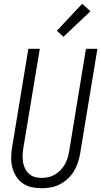

<svg xmlns="http://www.w3.org/2000/svg" viewBox="-20 -995 540 1023"><path d="M202 8Q174 8 147.5 2Q121 -4 100 -19Q79 -34 65.5 -56Q52 -78 45.5 -103.5Q39 -129 39.5 -157Q40 -185 45 -213L131 -735H192L104 -204Q101 -185 100.5 -166Q100 -147 103 -129.5Q106 -112 114 -96Q122 -80 135 -68.5Q148 -57 165.5 -52Q183 -47 202 -47Q219 -47 237.5 -51Q256 -55 272 -64.5Q288 -74 301.5 -87.5Q315 -101 324.5 -117.5Q334 -134 339.5 -151.5Q345 -169 348 -186L438 -735H499L407 -177Q403 -153 395 -129Q387 -105 374 -83Q361 -61 341.5 -43Q322 -25 299 -13Q276 -1 251 3.5Q226 8 202 8ZM318 -799 283 -831 418 -975 462 -935Z"/></svg>

Font: Iosevka Term Curly Lt Obl
Style: Regular
Weight: 300
Italic angle: -9°
Designer: Belleve Invis
Foundry: Belleve Invis
Version: Version 32.3.0